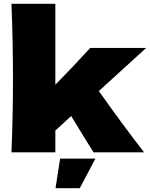

<svg xmlns="http://www.w3.org/2000/svg" viewBox="-20 -798 786 1006"><path d="M746 -547 498 -321Q625 -141 735 0H470L419 -82Q369 -165 353 -190L270 -114V0H40Q48 -190 48 -385Q48 -581 40 -778H270V-354Q367 -453 453 -547ZM398 188H271L295 33H480Z"/></svg>

Font: Mantou Sans
Style: Regular
Weight: 400
Designer: Mant0u / artakana
Foundry: Mant0u / artakana
Version: Version 1.001;October 22, 2023;FontCreator 14.0.0.2901 64-bi